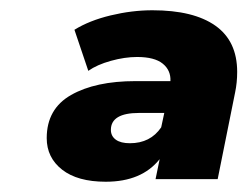

<svg xmlns="http://www.w3.org/2000/svg" viewBox="-20 -771 482 374"><path d="M442 -631Q442 -610 438 -591L404 -422H283L291 -461Q256 -417 186 -417Q131 -417 101 -440.5Q71 -464 71 -502Q71 -559 118.5 -586Q166 -613 244 -613H312Q313 -634 297 -647Q281 -660 247 -660Q223 -660 196 -652.5Q169 -645 152 -633L125 -713Q154 -731 195.5 -741Q237 -751 277 -751Q357 -751 399.5 -721Q442 -691 442 -631ZM294 -523 300 -551H251Q196 -551 196 -518Q196 -506 205.5 -499Q215 -492 233 -492Q273 -492 294 -523Z"/></svg>

Font: Montserrat Alternates ExtraBold
Style: Italic
Weight: 800
Italic angle: -11.3°
Designer: Julieta Ulanovsky
Foundry: Julieta Ulanovsky
Version: Version 7.200